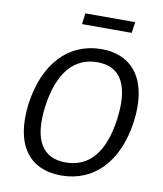

<svg xmlns="http://www.w3.org/2000/svg" viewBox="-98 -995 923 1085"><g transform="rotate(10 363.5 -453.0)"><path d="M589 -916H303L295 -853H580ZM327 10C513 10 646 -124 679 -360C711 -597 613 -733 429 -733C243 -733 109 -596 76 -359C45 -123 140 10 327 10ZM339 -67C209 -67 145 -158 171 -359C199 -562 289 -656 419 -656C548 -656 611 -562 584 -359C557 -158 469 -67 339 -67Z"/></g></svg>

Font: United Sans
Style: Italic
Weight: 400
Italic angle: -8°
Designer: Pablo Impallari, Rodrigo Fuenzalida (Modified by Dan O. Williams)
Version: Version 1.000;PS 001.000;hotconv 1.0.88;makeotf.lib2.5.64775